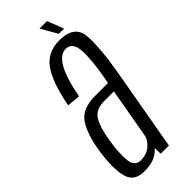

<svg xmlns="http://www.w3.org/2000/svg" viewBox="-233 -725 762 762"><g transform="rotate(-45 147.5 -344.0)"><path d="M167.5 0 166.5 -33Q161.5 -27 155 -21.5Q126.5 4 72.5 4Q15 4 2.8 -44.8Q-9.5 -93.5 3 -178.5Q16 -262 44.8 -304.2Q73.5 -346.5 145 -346.5H218L222.5 -370.5Q239.5 -466 235 -513.5Q230.5 -561 195 -561Q131 -561 99.5 -390.5L43.5 -395.5Q64.5 -505.5 99.8 -554.2Q135 -603 200.5 -603Q286 -603 290.8 -534.8Q295.5 -466.5 275 -348.5L213.5 0ZM174 -97 211 -306.5H156.5Q109 -306.5 90 -275Q71 -243.5 61 -180Q51.5 -120 55.2 -78.5Q59 -37 94 -37Q125 -37 147.5 -55.2Q170 -73.5 174 -97.5ZM218 -622.5 178.5 -691.5H220.5L247.5 -622.5Z"/></g></svg>

Font: Anybody Condensed Light
Style: Italic
Weight: 300
Width: 3
Italic angle: -10°
Designer: Tyler Finck
Foundry: Etcetera Type Company
Version: Version 1.010; ttfautohint (v1.8.3) -l 8 -r 50 -G 200 -x 14 